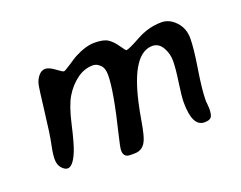

<svg xmlns="http://www.w3.org/2000/svg" viewBox="-81 -612 950 756"><g transform="rotate(-20 393.5 -234.0)"><path d="M669.4 -23.4Q618.7 -23.4 618.7 -125Q618.7 -150.4 627 -206.3Q635.3 -262.2 635.3 -293.5Q635.3 -324.7 619.9 -350.6Q604.5 -376.5 578.1 -376.5Q494.6 -376.5 451.7 -187Q444.8 -157.2 436.5 -108.6Q428.2 -60.1 419.9 -39.6Q405.3 -2.4 368.7 -2.4H350.1Q322.3 -2.4 322.3 -31.7Q322.3 -43.5 334 -91.3Q376 -262.7 376 -328.6Q376 -357.9 361.8 -371.3Q347.7 -384.8 332.5 -384.8Q295.9 -384.8 264.6 -361.6Q233.4 -338.4 212.2 -303.2Q190.9 -268.1 174.3 -194.3Q157.7 -120.6 145 -89.4Q123.5 -37.1 101.1 -37.1Q89.4 -37.1 76.9 -51Q64.5 -64.9 64.5 -87.9Q64.5 -110.8 72.5 -147.7Q80.6 -184.6 91.3 -277.1Q102.1 -369.6 106.4 -388.4Q110.8 -407.2 123 -421.6Q135.3 -436 150.9 -436Q166.5 -436 189.7 -418.7Q212.9 -401.4 217.8 -401.4Q222.7 -401.4 250 -419.7Q277.3 -438 283.2 -440.9Q331.1 -466.3 368.7 -466.3Q406.2 -466.3 424.1 -454.6Q441.9 -442.9 458.3 -419.2Q474.6 -395.5 477.1 -395.5Q487.8 -395.5 538.6 -423.6Q589.4 -451.7 643.6 -451.7Q676.8 -451.7 703.1 -423.6Q729.5 -395.5 729.5 -354Q729.5 -312.5 716.1 -229Q702.6 -145.5 702.6 -100.1L704.1 -84.5L705.1 -69.3Q705.1 -41.5 697.8 -32.5Q690.4 -23.4 669.4 -23.4Z"/></g></svg>

Font: Averia Libre
Style: Italic
Weight: 400
Italic angle: -7.90001°
Version: Version 1.002